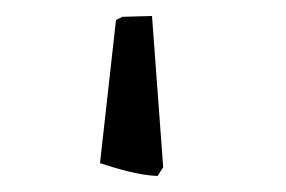

<svg xmlns="http://www.w3.org/2000/svg" viewBox="-20 12 358 240"><path d="M177 232 184 221 170 32 133 33 125 37 105 216C127 223 153 231 177 232Z"/></svg>

Font: Alegreya SC
Style: Regular
Weight: 400
Designer: Juan Pablo del Peral
Foundry: Huerta Tipografica
Version: Version 2.007;PS 002.007;hotconv 1.0.88;makeotf.lib2.5.64775